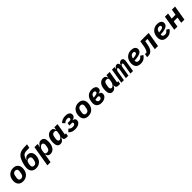

<svg xmlns="http://www.w3.org/2000/svg" viewBox="777 -3399 6245 6245"><g transform="rotate(-45 3900.0 -276.0)"><path d="M265 12Q159 12 101 -47.5Q43 -107 43 -210Q43 -284 64.5 -343Q86 -402 124.5 -443Q163 -484 216.5 -506Q270 -528 335 -528Q441 -528 499 -468.5Q557 -409 557 -306Q557 -232 535.5 -173Q514 -114 475.5 -73Q437 -32 383.5 -10Q330 12 265 12ZM276 -97Q324 -97 354.5 -126Q385 -155 394 -209L407 -287Q409 -296 410.5 -307.5Q412 -319 412 -328Q412 -374 388.5 -396.5Q365 -419 324 -419Q276 -419 245.5 -390Q215 -361 206 -307L193 -229Q191 -220 189.5 -208.5Q188 -197 188 -188Q188 -142 211.5 -119.5Q235 -97 276 -97Z M865 12Q760 12 703 -47.5Q646 -107 646 -210Q646 -262 657 -325Q668 -388 688.5 -449.5Q709 -511 736.5 -564.5Q764 -618 797 -651Q820 -674 846 -691.5Q872 -709 904 -721Q936 -733 975.5 -739.5Q1015 -746 1065 -748L1202 -752L1175 -620L1044 -616Q988 -614 956 -601.5Q924 -589 903 -568Q880 -545 859.5 -503.5Q839 -462 824 -403H831Q858 -453 894.5 -477.5Q931 -502 983 -502Q1019 -502 1050.5 -488.5Q1082 -475 1105 -449.5Q1128 -424 1141 -388Q1154 -352 1154 -306Q1154 -232 1133 -173Q1112 -114 1074 -73Q1036 -32 982.5 -10Q929 12 865 12ZM876 -97Q924 -97 953.5 -126Q983 -155 994 -209L1004 -261Q1006 -270 1007.5 -281.5Q1009 -293 1009 -302Q1009 -348 984.5 -370.5Q960 -393 920 -393Q869 -393 840 -364.5Q811 -336 802 -283L793 -229Q791 -220 789.5 -208.5Q788 -197 788 -188Q788 -142 811 -119.5Q834 -97 876 -97Z M1307 -516H1453L1433 -393H1438Q1453 -423 1469.5 -447.5Q1486 -472 1506.5 -490Q1527 -508 1552.5 -518Q1578 -528 1611 -528Q1652 -528 1680.5 -514Q1709 -500 1727 -473.5Q1745 -447 1753.5 -410Q1762 -373 1762 -328Q1762 -251 1745 -188.5Q1728 -126 1697 -81.5Q1666 -37 1622.5 -12.5Q1579 12 1525 12Q1464 12 1432.5 -16.5Q1401 -45 1390 -96H1383L1333 200H1187ZM1478 -101Q1532 -101 1561 -132.5Q1590 -164 1600 -223L1610 -283Q1612 -292 1613 -303.5Q1614 -315 1614 -328Q1613 -365 1598.5 -390Q1584 -415 1546 -415Q1519 -415 1498 -402Q1477 -389 1459 -366Q1447 -352 1432 -326.5Q1417 -301 1412 -269L1398 -186Q1391 -145 1410.5 -123Q1430 -101 1478 -101Z M1981 12Q1940 12 1913 -2.5Q1886 -17 1869 -43.5Q1852 -70 1845 -108Q1838 -146 1838 -193Q1838 -268 1854 -329.5Q1870 -391 1900 -435Q1930 -479 1973.5 -503.5Q2017 -528 2071 -528Q2130 -528 2158.5 -499.5Q2187 -471 2198 -420H2205L2221 -516H2367L2299 -107H2352L2334 0H2259Q2202 0 2173.5 -28Q2145 -56 2153 -110L2155 -123H2150Q2135 -93 2119.5 -68.5Q2104 -44 2084.5 -26Q2065 -8 2040 2Q2015 12 1981 12ZM2047 -101Q2073 -101 2094 -114Q2115 -127 2132 -149Q2143 -163 2157 -189Q2171 -215 2176 -247L2190 -330Q2197 -371 2180.5 -393Q2164 -415 2117 -415Q2062 -415 2036 -383.5Q2010 -352 2000 -293L1990 -233Q1988 -224 1987 -212.5Q1986 -201 1986 -187Q1986 -151 1999 -126Q2012 -101 2047 -101Z M2653 12Q2578 12 2524 -10.5Q2470 -33 2428 -77L2514 -163Q2540 -132 2573.5 -115Q2607 -98 2655 -98Q2707 -98 2732 -113Q2757 -128 2762 -163Q2763 -168 2763 -170Q2763 -172 2763 -175Q2763 -190 2755 -200Q2747 -210 2718 -210H2609L2625 -307H2708Q2747 -307 2766 -321.5Q2785 -336 2789 -357Q2790 -362 2790 -364.5Q2790 -367 2790 -369Q2790 -390 2773 -404Q2756 -418 2709 -418Q2662 -418 2630.5 -402Q2599 -386 2570 -356L2495 -433Q2516 -453 2539.5 -470.5Q2563 -488 2591.5 -500.5Q2620 -513 2654.5 -520.5Q2689 -528 2732 -528Q2832 -528 2883 -491Q2934 -454 2934 -395Q2934 -344 2904 -309.5Q2874 -275 2811 -262L2810 -257Q2857 -249 2882.5 -226Q2908 -203 2908 -161Q2908 -83 2841 -35.5Q2774 12 2653 12Z M3265 12Q3159 12 3101 -47.5Q3043 -107 3043 -210Q3043 -284 3064.5 -343Q3086 -402 3124.5 -443Q3163 -484 3216.5 -506Q3270 -528 3335 -528Q3441 -528 3499 -468.5Q3557 -409 3557 -306Q3557 -232 3535.5 -173Q3514 -114 3475.5 -73Q3437 -32 3383.5 -10Q3330 12 3265 12ZM3276 -97Q3324 -97 3354.5 -126Q3385 -155 3394 -209L3407 -287Q3409 -296 3410.5 -307.5Q3412 -319 3412 -328Q3412 -374 3388.5 -396.5Q3365 -419 3324 -419Q3276 -419 3245.5 -390Q3215 -361 3206 -307L3193 -229Q3191 -220 3189.5 -208.5Q3188 -197 3188 -188Q3188 -142 3211.5 -119.5Q3235 -97 3276 -97Z M3875 12Q3819 12 3778 -3Q3737 -18 3710 -44Q3683 -70 3669.5 -106Q3656 -142 3656 -184Q3656 -205 3659 -229.5Q3662 -254 3667 -283Q3687 -398 3759 -463Q3831 -528 3948 -528Q4038 -528 4088.5 -491.5Q4139 -455 4139 -394Q4139 -341 4106 -312Q4073 -283 4016 -274L4015 -269Q4062 -263 4087.5 -238Q4113 -213 4113 -169Q4113 -127 4094 -93.5Q4075 -60 4043 -36.5Q4011 -13 3967.5 -0.5Q3924 12 3875 12ZM3882 -92Q3959 -92 3969 -156Q3970 -161 3970.5 -166Q3971 -171 3971 -179Q3971 -199 3957 -208.5Q3943 -218 3918 -218Q3901 -218 3880 -216Q3859 -214 3832 -210L3800 -205Q3799 -199 3798.5 -192Q3798 -185 3798 -177Q3798 -139 3820 -115.5Q3842 -92 3882 -92ZM3851 -295Q3895 -301 3922 -307.5Q3949 -314 3964.5 -321.5Q3980 -329 3986 -338Q3992 -347 3995 -358Q3997 -366 3997 -374Q3997 -394 3981 -409Q3965 -424 3929 -424Q3887 -424 3856.5 -394.5Q3826 -365 3815 -306L3812 -289Z M4381 12Q4340 12 4313 -2.5Q4286 -17 4269 -43.5Q4252 -70 4245 -108Q4238 -146 4238 -193Q4238 -268 4254 -329.5Q4270 -391 4300 -435Q4330 -479 4373.5 -503.5Q4417 -528 4471 -528Q4530 -528 4558.5 -499.5Q4587 -471 4598 -420H4605L4621 -516H4767L4699 -107H4752L4734 0H4659Q4602 0 4573.5 -28Q4545 -56 4553 -110L4555 -123H4550Q4535 -93 4519.5 -68.5Q4504 -44 4484.5 -26Q4465 -8 4440 2Q4415 12 4381 12ZM4447 -101Q4473 -101 4494 -114Q4515 -127 4532 -149Q4543 -163 4557 -189Q4571 -215 4576 -247L4590 -330Q4597 -371 4580.5 -393Q4564 -415 4517 -415Q4462 -415 4436 -383.5Q4410 -352 4400 -293L4390 -233Q4388 -224 4387 -212.5Q4386 -201 4386 -187Q4386 -151 4399 -126Q4412 -101 4447 -101Z M4788 0 4874 -516H4992L4977 -426H4983Q5000 -471 5028 -499.5Q5056 -528 5097 -528Q5137 -528 5158.5 -502.5Q5180 -477 5175 -426H5180Q5189 -448 5201 -466.5Q5213 -485 5228 -498.5Q5243 -512 5261.5 -520Q5280 -528 5304 -528Q5392 -528 5392 -432Q5392 -415 5390 -394.5Q5388 -374 5385 -356L5326 0H5208L5265 -341Q5267 -350 5268 -361Q5269 -372 5269 -382Q5269 -400 5261.5 -410.5Q5254 -421 5240 -421Q5227 -421 5215.5 -414.5Q5204 -408 5193 -389Q5184 -374 5178.5 -356.5Q5173 -339 5168 -312L5116 0H4998L5055 -341Q5057 -350 5058 -361Q5059 -372 5059 -383Q5059 -421 5030 -421Q5019 -421 5007.5 -415Q4996 -409 4984 -389Q4973 -372 4967.5 -355Q4962 -338 4960 -324L4906 0Z M5681 12Q5566 12 5511 -46.5Q5456 -105 5456 -208Q5456 -280 5478 -339Q5500 -398 5539.5 -440Q5579 -482 5635 -505Q5691 -528 5760 -528Q5799 -528 5833.5 -519Q5868 -510 5894 -492.5Q5920 -475 5935 -448.5Q5950 -422 5950 -386Q5950 -355 5937 -324Q5924 -293 5886.5 -267.5Q5849 -242 5780.5 -224.5Q5712 -207 5602 -203Q5601 -197 5601 -193.5Q5601 -190 5601 -186Q5601 -144 5624 -122Q5647 -100 5700 -100Q5721 -100 5738.5 -104Q5756 -108 5772.5 -118.5Q5789 -129 5805.5 -145.5Q5822 -162 5842 -188L5933 -129Q5913 -100 5889.5 -74.5Q5866 -49 5836 -29.5Q5806 -10 5768 1Q5730 12 5681 12ZM5745 -425Q5697 -425 5663 -396.5Q5629 -368 5615 -301L5612 -287Q5681 -291 5720.5 -300Q5760 -309 5779.5 -321Q5799 -333 5804 -347Q5809 -361 5809 -373Q5809 -425 5745 -425Z M5989 -114H6062Q6078 -133 6091 -154.5Q6104 -176 6114.5 -203.5Q6125 -231 6133 -264.5Q6141 -298 6148 -341L6177 -516H6561L6475 0H6329L6397 -405H6293L6281 -335Q6270 -273 6259 -228Q6248 -183 6235.5 -150.5Q6223 -118 6208 -95.5Q6193 -73 6175 -55Q6145 -25 6107.5 -9.5Q6070 6 6016 6H5969Z M6881 12Q6766 12 6711 -46.5Q6656 -105 6656 -208Q6656 -280 6678 -339Q6700 -398 6739.5 -440Q6779 -482 6835 -505Q6891 -528 6960 -528Q6999 -528 7033.5 -519Q7068 -510 7094 -492.5Q7120 -475 7135 -448.5Q7150 -422 7150 -386Q7150 -355 7137 -324Q7124 -293 7086.5 -267.5Q7049 -242 6980.5 -224.5Q6912 -207 6802 -203Q6801 -197 6801 -193.5Q6801 -190 6801 -186Q6801 -144 6824 -122Q6847 -100 6900 -100Q6921 -100 6938.5 -104Q6956 -108 6972.5 -118.5Q6989 -129 7005.5 -145.5Q7022 -162 7042 -188L7133 -129Q7113 -100 7089.5 -74.5Q7066 -49 7036 -29.5Q7006 -10 6968 1Q6930 12 6881 12ZM6945 -425Q6897 -425 6863 -396.5Q6829 -368 6815 -301L6812 -287Q6881 -291 6920.5 -300Q6960 -309 6979.5 -321Q6999 -333 7004 -347Q7009 -361 7009 -373Q7009 -425 6945 -425Z M7309 -516H7455L7422 -316H7597L7630 -516H7776L7690 0H7544L7578 -205H7403L7369 0H7223Z"/></g></svg>

Font: IBM Plex Mono
Style: Bold Italic
Weight: 700
Italic angle: -9°
Monospace: yes
Designer: Mike Abbink, Paul van der Laan, Pieter van Rosmalen
Foundry: Bold Monday
Version: Version 2.3